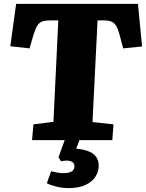

<svg xmlns="http://www.w3.org/2000/svg" viewBox="-20 -721 752 988"><path d="M332 247Q303 247 271.5 239.5Q240 232 221 222L243 160Q259 164 274.5 167Q290 170 308 170Q323 170 335 167Q347 164 355 156Q363 148 363 134Q363 119 352 112.5Q341 106 325.5 105.5Q310 105 294 109L281 88L313 0H145L152 -81L255 -94L280 -616H238Q213 -616 197.5 -610.5Q182 -605 172 -589Q162 -573 153 -544L132 -472L33 -483L63 -701H690L711 -482L614 -472L595 -543Q587 -573 577.5 -588.5Q568 -604 553 -610Q538 -616 514 -616H482L456 -93L564 -81L558 0H389L372 44Q385 45 404.5 48.5Q424 52 443.5 61Q463 70 475.5 87.5Q488 105 488 133Q488 161 471.5 187.5Q455 214 420.5 230.5Q386 247 332 247Z"/></svg>

Font: Literata ExtraBold
Style: Italic
Weight: 800
Italic angle: -2°
Designer: Latin by Veronika Burian and Jose Scaglione. Greek by Irene Vlachou. Cyrillic by Vera Evstafieva
Foundry: TypeTogether
Version: Version 3.002